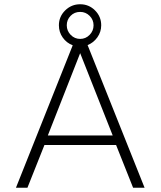

<svg xmlns="http://www.w3.org/2000/svg" viewBox="-20 -883 755 903"><path d="M660 0H606L526 -201H189L109 0H55L322 -670Q293 -681 275 -706.5Q257 -732 257 -764Q257 -805 286.5 -834Q316 -863 357 -863Q398 -863 427 -834Q456 -805 456 -764Q456 -733 438 -707.5Q420 -682 392 -671ZM357 -700Q383 -700 401.5 -719Q420 -738 420 -764Q420 -790 401.5 -808.5Q383 -827 357 -827Q330 -827 312 -808.5Q294 -790 294 -764Q294 -738 312.5 -719Q331 -700 357 -700ZM510 -246 357 -633 205 -246Z"/></svg>

Font: Prompt ExtraLight
Style: Regular
Weight: 275
Designer: Katatrad Team
Foundry: CadsonDemak
Version: Version 1.001